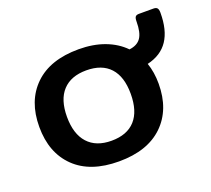

<svg xmlns="http://www.w3.org/2000/svg" viewBox="-101 -678 904 821"><g transform="rotate(-20 351.0 -267.0)"><path d="M39 -240Q39 -358 109.5 -426.5Q180 -495 310 -495Q376 -495 428 -475.5Q480 -456 515 -420Q551 -424 567.5 -447.5Q584 -471 584 -522Q584 -537 588.5 -543Q593 -549 605 -549H671Q683 -549 688 -543Q693 -537 693 -522Q693 -443 662 -396.5Q631 -350 567 -335Q582 -292 582 -240Q582 -122 511 -53.5Q440 15 310 15Q180 15 109.5 -53.5Q39 -122 39 -240ZM455 -240Q455 -318 418 -358.5Q381 -399 310 -399Q240 -399 202.5 -358.5Q165 -318 165 -240Q165 -162 202.5 -120.5Q240 -79 310 -79Q381 -79 418 -120Q455 -161 455 -240Z"/></g></svg>

Font: Mitr
Style: Regular
Weight: 400
Designer: Thanarat Vachiruckul
Foundry: Cadson Demak
Version: Version 1.002